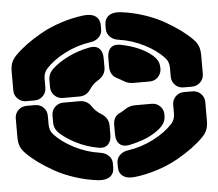

<svg xmlns="http://www.w3.org/2000/svg" viewBox="-51 -763 937 824"><g transform="rotate(-5 417.5 -350.5)"><path d="M97.2 -359.9H61Q39.6 -359.9 24.7 -374.8Q9.8 -389.6 9.8 -411.1V-491.2Q9.8 -514.6 16.1 -530.5Q22.5 -546.4 37.1 -561Q57.1 -581.5 85.4 -602.5Q113.8 -623.5 152.1 -645.3Q190.4 -667 239.5 -683.1Q288.6 -699.2 338.9 -705.1Q372.6 -708.5 390.4 -695.1Q408.2 -681.6 408.2 -655.8V-638.2Q408.2 -619.1 394 -605Q379.9 -590.8 356.9 -587.9Q299.3 -579.6 247.3 -553Q195.3 -526.4 164.1 -492.2Q147.9 -474.6 147.9 -449.2V-411.1Q147.9 -389.6 133.3 -374.8Q118.7 -359.9 97.2 -359.9ZM774.9 -359.9H738.8Q717.3 -359.9 702.6 -374.8Q688 -389.6 688 -411.1V-449.2Q688 -474.6 671.9 -492.2Q640.6 -526.4 588.6 -553Q536.6 -579.6 479 -587.9Q456.1 -590.8 442.1 -605Q428.2 -619.1 428.2 -638.2V-655.8Q428.2 -681.6 446 -695.1Q463.9 -708.5 497.1 -705.1Q547.4 -699.2 596.4 -683.1Q645.5 -667 683.8 -645.3Q722.2 -623.5 750.5 -602.5Q778.8 -581.5 798.8 -561Q813.5 -546.4 819.8 -530.5Q826.2 -514.6 826.2 -491.2V-411.1Q826.2 -389.6 811.3 -374.8Q796.4 -359.9 774.9 -359.9ZM339.8 -388.2Q321.8 -359.9 290 -359.9H219.2Q197.8 -359.9 182.9 -374.8Q168 -389.6 168 -411.1V-440.9Q168 -470.2 190.9 -490.2Q215.3 -513.2 257.3 -534.4Q299.3 -555.7 352.1 -565.9Q377.9 -570.8 393.1 -557.1Q408.2 -543.5 408.2 -515.1V-475.1Q408.2 -442.4 377 -422.9Q354.5 -410.2 339.8 -388.2ZM620.1 -506.8Q633.8 -494.6 640.4 -482.2Q647 -469.7 647 -449.2Q647 -427.7 632.3 -412.8Q617.7 -397.9 596.2 -397.9H525.9Q502 -397.9 483.9 -410.2Q458 -424.8 456.1 -425.8Q443.4 -431.6 435.8 -444.8Q428.2 -458 428.2 -475.1V-515.1Q428.2 -543.5 443.1 -557.1Q458 -570.8 483.9 -565.9Q571.3 -548.8 620.1 -506.8ZM61 -339.8H97.2Q118.7 -339.8 133.3 -325.2Q147.9 -310.5 147.9 -289.1V-251Q147.9 -225.6 164.1 -208Q195.3 -173.8 247.6 -147Q299.8 -120.1 356.9 -111.8Q379.9 -108.9 394 -95Q408.2 -81.1 408.2 -62V-43.9Q408.2 -18.1 390.4 -4.9Q372.6 8.3 338.9 4.9Q288.6 -1 239.5 -17.1Q190.4 -33.2 152.1 -54.9Q113.8 -76.7 85.4 -97.7Q57.1 -118.7 37.1 -139.2Q22.5 -153.8 16.1 -169.7Q9.8 -185.5 9.8 -209V-289.1Q9.8 -310.5 24.7 -325.2Q39.6 -339.8 61 -339.8ZM339.8 -312Q355 -289.6 377 -276.9Q408.2 -257.3 408.2 -225.1V-185.1Q408.2 -156.7 393.1 -142.8Q377.9 -128.9 352.1 -133.8Q299.3 -144 257.6 -165.5Q215.8 -187 190.9 -210Q168 -230 168 -258.8V-289.1Q168 -310.5 182.9 -325.2Q197.8 -339.8 219.2 -339.8H290Q321.8 -339.8 339.8 -312ZM738.8 -339.8H774.9Q796.4 -339.8 811.3 -325.2Q826.2 -310.5 826.2 -289.1V-209Q826.2 -185.5 819.8 -169.7Q813.5 -153.8 798.8 -139.2Q778.8 -118.7 750.5 -97.7Q722.2 -76.7 683.8 -54.9Q645.5 -33.2 596.4 -17.1Q547.4 -1 497.1 4.9Q463.4 8.3 445.8 -4.9Q428.2 -18.1 428.2 -43.9V-62Q428.2 -81.1 442.1 -95Q456.1 -108.9 479 -111.8Q536.1 -120.1 588.4 -147Q640.6 -173.8 671.9 -208Q688 -225.6 688 -251V-289.1Q688 -310.5 702.6 -325.2Q717.3 -339.8 738.8 -339.8ZM620.1 -192.9Q571.3 -150.9 483.9 -133.8Q458 -128.9 443.1 -142.8Q428.2 -156.7 428.2 -185.1V-225.1Q428.2 -261.2 456.1 -273.9Q460.9 -275.9 466.3 -279.1Q471.7 -282.2 476.8 -285.6Q481.9 -289.1 483.9 -290Q501.5 -301.8 525.9 -301.8H596.2Q617.7 -301.8 632.3 -287.1Q647 -272.5 647 -251Q647 -230.5 640.4 -217.8Q633.8 -205.1 620.1 -192.9Z"/></g></svg>

Font: Nastup Soft
Style: Regular
Weight: 400
Designer: Maksym Kobuzan
Foundry: Zakznak
Version: Version 1.020;hotconv 1.0.109;makeotfexe 2.5.65596